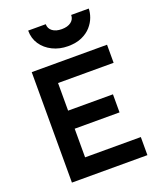

<svg xmlns="http://www.w3.org/2000/svg" viewBox="-160 -982 889 1078"><g transform="rotate(-20 284.5 -443.0)"><path d="M80 0V-660H530V-552H198V-387H466V-279H198V-108H531V0ZM322 -727Q272 -727 230.5 -747.5Q189 -768 165 -803.5Q141 -839 141 -886H246Q246 -860 266.5 -844.5Q287 -829 322 -829Q357 -829 377.5 -844.5Q398 -860 398 -886H503Q503 -862 493 -834.5Q483 -807 461.5 -782.5Q440 -758 405.5 -742.5Q371 -727 322 -727Z"/></g></svg>

Font: Lil Grotesk Bold
Style: Regular
Weight: 700
Designer: Bastien Sozeau
Foundry: NBR — Bastien Sozeau
Version: Version 4.002; ttfautohint (v1.8.4.7-5d5b)